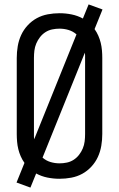

<svg xmlns="http://www.w3.org/2000/svg" viewBox="-20 -803 540 871"><path d="M118 48 55 25 91 -64Q81 -78 74 -94Q67 -110 63 -126.5Q59 -143 57.5 -160.5Q56 -178 56 -195V-540Q56 -567 60.5 -593.5Q65 -620 76 -644Q87 -668 105.5 -688Q124 -708 147 -720.5Q170 -733 196.5 -738Q223 -743 250 -743Q278 -743 305 -737.5Q332 -732 356 -719L382 -783L445 -760L409 -671Q419 -657 426 -641Q433 -625 437 -608.5Q441 -592 442.5 -574.5Q444 -557 444 -540V-195Q444 -168 439.5 -141.5Q435 -115 424 -91Q413 -67 394.5 -47Q376 -27 353 -14.5Q330 -2 303.5 3Q277 8 250 8Q222 8 195 2.5Q168 -3 144 -16ZM135 -171 327 -647Q311 -661 291 -667Q271 -673 250 -673Q233 -673 216.5 -669.5Q200 -666 186 -657Q172 -648 161.5 -634.5Q151 -621 144.5 -605.5Q138 -590 136 -573.5Q134 -557 134 -540V-195Q134 -189 134 -183Q134 -177 135 -171ZM250 -62Q267 -62 283.5 -65.5Q300 -69 314 -78Q328 -87 338.5 -100.5Q349 -114 355.5 -129.5Q362 -145 364 -161.5Q366 -178 366 -195V-540Q366 -546 366 -552Q366 -558 365 -564L173 -88Q189 -74 209 -68Q229 -62 250 -62Z"/></svg>

Font: Iosevka Term Curly
Style: Regular
Weight: 400
Designer: Belleve Invis
Foundry: Belleve Invis
Version: Version 32.3.0